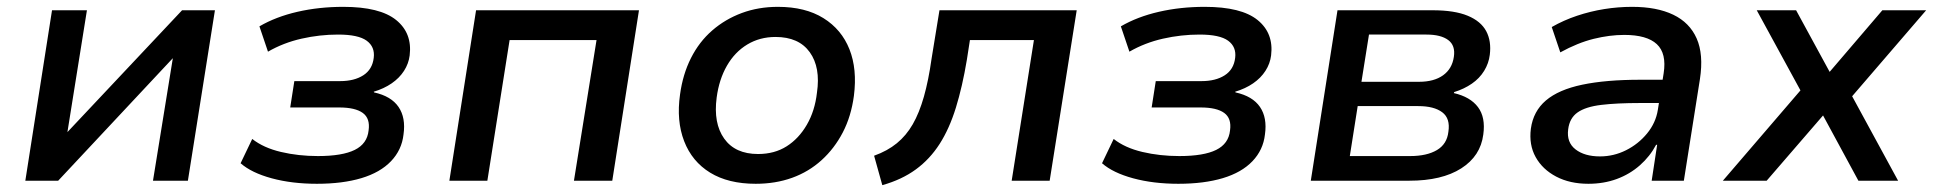

<svg xmlns="http://www.w3.org/2000/svg" viewBox="-20 -528 5648 561"><path d="M54 0 132 -498H234L177 -142L512 -498H608L529 0H427L485 -358L150 0Z M906 9Q833 9 774 -7Q715 -23 683 -51L717 -122Q750 -96 801 -84Q852 -72 909 -72Q980 -72 1016.5 -90Q1053 -108 1057 -147Q1062 -182 1040 -198Q1018 -214 971 -214H828L840 -291H974Q1015 -291 1041.5 -308Q1068 -325 1072 -359Q1076 -391 1051.5 -409Q1027 -427 968 -427Q914 -427 861 -415Q808 -403 763 -377L738 -451Q786 -479 849 -493.5Q912 -508 983 -508Q1090 -508 1137.5 -469.5Q1185 -431 1177 -366Q1174 -342 1160.5 -321Q1147 -300 1124.5 -284.5Q1102 -269 1072 -260L1073 -258Q1123 -247 1144.5 -215.5Q1166 -184 1159 -135Q1154 -90 1122.5 -57Q1091 -24 1036 -7.5Q981 9 906 9Z M1293 0 1371 -498H1847L1769 0H1657L1723 -411H1469L1404 0Z M2188 9Q2108 9 2055 -23.5Q2002 -56 1979 -115.5Q1956 -175 1967 -252Q1975 -311 1999 -358.5Q2023 -406 2061 -439Q2099 -472 2147.5 -490Q2196 -508 2253 -508Q2333 -508 2386 -475Q2439 -442 2462 -384Q2485 -326 2475 -248Q2467 -188 2442.5 -141Q2418 -94 2380.5 -60Q2343 -26 2294.5 -8.5Q2246 9 2188 9ZM2195 -78Q2243 -78 2278.5 -100.5Q2314 -123 2337.5 -163.5Q2361 -204 2367 -257Q2378 -331 2346 -375.5Q2314 -420 2246 -420Q2200 -420 2163.5 -398Q2127 -376 2104 -336Q2081 -296 2074 -243Q2064 -168 2096 -123Q2128 -78 2195 -78Z M2558 13 2534 -73Q2573 -87 2600.5 -109.5Q2628 -132 2647 -165Q2666 -198 2679.5 -245.5Q2693 -293 2702 -357L2725 -498H3126L3047 0H2936L3001 -411H2814L2805 -353Q2792 -275 2773 -213.5Q2754 -152 2725.5 -107.5Q2697 -63 2656 -33Q2615 -3 2558 13Z M3423 9Q3350 9 3291 -7Q3232 -23 3200 -51L3234 -122Q3267 -96 3318 -84Q3369 -72 3426 -72Q3497 -72 3533.5 -90Q3570 -108 3574 -147Q3579 -182 3557 -198Q3535 -214 3488 -214H3345L3357 -291H3491Q3532 -291 3558.5 -308Q3585 -325 3589 -359Q3593 -391 3568.5 -409Q3544 -427 3485 -427Q3431 -427 3378 -415Q3325 -403 3280 -377L3255 -451Q3303 -479 3366 -493.5Q3429 -508 3500 -508Q3607 -508 3654.5 -469.5Q3702 -431 3694 -366Q3691 -342 3677.5 -321Q3664 -300 3641.5 -284.5Q3619 -269 3589 -260L3590 -258Q3640 -247 3661.5 -215.5Q3683 -184 3676 -135Q3671 -90 3639.5 -57Q3608 -24 3553 -7.5Q3498 9 3423 9Z M3810 0 3888 -498H4166Q4230 -498 4268.5 -482Q4307 -466 4322.5 -437Q4338 -408 4333 -368Q4330 -343 4316.5 -321Q4303 -299 4280.5 -283.5Q4258 -268 4229 -259L4228 -256Q4276 -245 4298.5 -215Q4321 -185 4314 -135Q4306 -72 4249.5 -36Q4193 0 4098 0ZM3924 -72H4100Q4149 -72 4178.5 -89.5Q4208 -107 4212 -143Q4218 -182 4194 -200Q4170 -218 4124 -218H3947ZM3958 -289H4126Q4170 -289 4196.5 -308Q4223 -327 4228 -362Q4233 -395 4211.5 -411Q4190 -427 4148 -427H3980Z M4621 9Q4567 9 4527 -12Q4487 -33 4467 -69Q4447 -105 4453 -152Q4460 -203 4497 -234.5Q4534 -266 4603 -280.5Q4672 -295 4773 -295H4854L4844 -227H4772Q4704 -227 4658.5 -221.5Q4613 -216 4589.5 -199.5Q4566 -183 4562 -150Q4557 -112 4583.5 -91.5Q4610 -71 4655 -71Q4695 -71 4731 -89Q4767 -107 4792.5 -138Q4818 -169 4824 -207L4841 -314Q4850 -372 4821 -399Q4792 -426 4726 -426Q4683 -426 4636.5 -414.5Q4590 -403 4539 -375L4514 -449Q4549 -469 4588 -482Q4627 -495 4667.5 -501.5Q4708 -508 4749 -508Q4821 -508 4869 -485Q4917 -462 4937.5 -415.5Q4958 -369 4947 -297L4900 0H4806L4822 -105H4819Q4801 -71 4771.5 -45Q4742 -19 4704 -5Q4666 9 4621 9Z M5014 0 5258 -284 5263 -223 5113 -498H5228L5326 -318L5480 -498H5608L5373 -225L5372 -283L5526 0H5410L5306 -192L5307 -191L5142 0Z"/></svg>

Font: Nunito Sans 7pt SemiBold
Style: Italic
Weight: 600
Italic angle: -9°
Designer: Vernon Adams
Foundry: Vernon Adams
Version: Version 3.101;gftools[0.9.27]